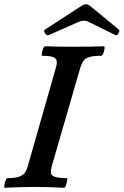

<svg xmlns="http://www.w3.org/2000/svg" viewBox="-31 -888 587 912"><path d="M-8 4Q-12 4 -10.5 -7.5Q-9 -19 -4.5 -30.5Q0 -42 4 -42Q40 -42 59 -48.5Q78 -55 87 -67.5Q96 -80 101 -99L234 -565Q240 -584 238.5 -597Q237 -610 222 -616.5Q207 -623 170 -623Q166 -623 167.5 -634Q169 -645 173.5 -656.5Q178 -668 183 -668Q218 -667 253 -666.5Q288 -666 323 -666Q358 -666 393 -666.5Q428 -667 462 -668Q467 -668 465.5 -656.5Q464 -645 459.5 -634Q455 -623 449 -623Q411 -623 391.5 -616.5Q372 -610 364 -597Q356 -584 350 -565L215 -99Q210 -80 211 -67.5Q212 -55 228.5 -48.5Q245 -42 285 -42Q290 -42 288 -30.5Q286 -19 282 -7.5Q278 4 273 4Q238 2 203 1Q168 0 133 0Q98 0 62.5 1Q27 2 -8 4ZM200 -721Q194 -719 188 -724Q182 -729 179.5 -736.5Q177 -744 182 -747L353 -858Q368 -868 378 -868Q388 -868 403 -855L534 -747Q539 -743 532 -730.5Q525 -718 518 -721L386 -786Q378 -790 367 -790Q363 -790 357.5 -789Q352 -788 347 -786Z"/></svg>

Font: Junicode VF
Style: Italic
Weight: 400
Italic angle: -11°
Designer: Peter S. Baker
Version: Version 2.209